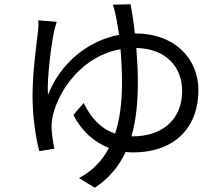

<svg xmlns="http://www.w3.org/2000/svg" viewBox="-20 -813 1040 897"><path d="M590 -793 507 -791C513 -776 519 -750 523 -729C527 -710 531 -683 536 -650C390 -623 261 -517 204 -369C199 -448 219 -599 232 -664C236 -681 240 -697 245 -711L159 -718C160 -705 160 -690 158 -672C152 -617 132 -478 132 -366C132 -271 146 -170 164 -107L234 -118C228 -144 222 -190 221 -212C220 -233 223 -256 227 -274C258 -401 370 -553 543 -583C547 -536 550 -482 550 -427C550 -340 541 -259 518 -189C452 -211 405 -261 371 -332L323 -276C360 -202 419 -149 489 -122C458 -63 413 -15 349 19L423 64C490 20 536 -37 567 -103C578 -102 589 -101 600 -101C806 -101 907 -227 907 -391C907 -540 796 -657 610 -657C604 -713 596 -761 590 -793ZM624 -427C624 -482 621 -538 617 -589C762 -585 831 -495 831 -388C831 -256 740 -176 600 -176H594C616 -252 624 -336 624 -427Z"/></svg>

Font: DAIFUKU Sans JP
Style: Regular
Weight: 400
Designer: Original font ‘Source Han Sans JP’ : Ryoko NISHIZUKA  (kana, bopomofo & ideographs); Paul D. Hunt (Latin, Greek & Cyrill
Foundry: Daifuku
Version: Version 1.001